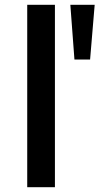

<svg xmlns="http://www.w3.org/2000/svg" viewBox="-20 -777 413 797"><path d="M93 0V-757H208V0ZM289 -530 272 -757H373L354 -530Z"/></svg>

Font: Ruda
Style: Bold
Weight: 700
Designer: Mariela Monsalve and Angelina Sanchez
Foundry: Mariela Monsalve and Angelina Sanchez
Version: Version 2.000